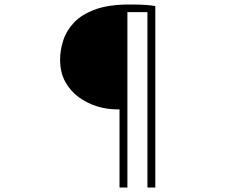

<svg xmlns="http://www.w3.org/2000/svg" viewBox="-20 -775 1040 853"><path d="M501 -289Q456 -289 411.5 -302.5Q367 -316 329.5 -343.5Q292 -371 269.5 -412.5Q247 -454 247 -510Q247 -552 261 -595.5Q275 -639 309 -675Q343 -711 403 -733Q463 -755 555 -755Q604 -755 629.5 -753Q655 -751 670 -748V58H635V-721H546V58H511V-289Z"/></svg>

Font: Source Han Sans SC ExtraLight
Style: Regular
Weight: 250
Designer: Ryoko NISHIZUKA 西塚涼子 (kana, bopomofo & ideographs); Paul D. Hunt (Latin, Greek & Cyrillic); Sandoll Communications 산돌커뮤니
Foundry: Adobe
Version: Version 2.004;hotconv 1.0.118;makeotfexe 2.5.65603